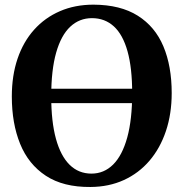

<svg xmlns="http://www.w3.org/2000/svg" viewBox="-20 -772 768 804"><path d="M359 11Q245 12 172 -36Q99 -84 64.2 -169.8Q29.5 -255.5 29.5 -368Q29.5 -455.5 53.5 -526.2Q77.5 -597 122.8 -647.5Q168 -698 231 -725.2Q294 -752.5 371.5 -752.5Q484.5 -752 557 -706.2Q629.5 -660.5 664.2 -577.8Q699 -495 699 -382.5Q699 -295.5 674.8 -223.2Q650.5 -151 605.8 -98.8Q561 -46.5 498.5 -18Q436 10.5 359 11ZM363 -45Q415.5 -45 453.8 -83Q492 -121 512.8 -196.2Q533.5 -271.5 533.5 -382Q533.5 -487.5 514 -557.2Q494.5 -627 456.8 -661.5Q419 -696 365 -696Q312.5 -696 274.2 -660.2Q236 -624.5 215.2 -551.8Q194.5 -479 194.5 -368.5Q194.5 -263 214.2 -191Q234 -119 271.5 -82Q309 -45 363 -45ZM663.5 -400.5V-340H65.5V-400.5Z"/></svg>

Font: Merriweather 36pt
Style: Bold
Weight: 700
Designer: Eben Sorkin
Foundry: Eben Sorkin
Version: Version 2.100